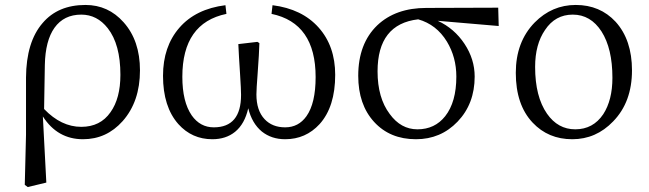

<svg xmlns="http://www.w3.org/2000/svg" viewBox="-20 -548 2618 775"><path d="M92 207 80 198 85 -4V-235Q86 -379 152 -455Q214 -528 325 -528Q417 -528 479 -458Q545 -384 545 -264Q545 -138 475 -59Q410 14 315 14Q212 14 153 -78L167 189ZM308 -36Q385 -36 426 -95Q466 -151 466 -246Q466 -369 415 -434Q372 -489 308 -489Q238 -489 200 -436Q163 -384 161 -286L158 -108Q227 -36 308 -36Z M837 14Q755 14 700 -47Q638 -117 638 -242Q638 -360 704 -436Q770 -512 890 -527L894 -492Q716 -455 716 -238Q716 -137 754 -82Q788 -34 843 -34Q953 -34 953 -165Q953 -187 949 -249Q944 -324 942 -370L1019 -379L1027 -374Q1026 -333 1020 -252Q1015 -187 1015 -167Q1015 -102 1048 -67Q1079 -34 1131 -34Q1185 -34 1217 -79Q1254 -131 1254 -237Q1254 -455 1076 -492L1080 -527Q1199 -512 1266 -437Q1333 -362 1333 -246Q1333 -117 1270 -47Q1214 14 1131 14Q1076 14 1037 -17Q997 -50 982 -111Q968 -48 929 -16Q892 14 837 14Z M1659 14Q1554 14 1490 -56Q1426 -126 1426 -242Q1426 -372 1503 -446Q1577 -516 1701 -516L1991 -517L1993 -443L1747 -464Q1814 -433 1855 -371Q1896 -309 1896 -239Q1896 -129 1827 -57Q1759 14 1659 14ZM1665 -26Q1735 -26 1777 -79Q1822 -136 1822 -239Q1822 -317 1784 -380Q1742 -449 1668 -470Q1504 -451 1504 -260Q1504 -153 1553 -88Q1598 -26 1665 -26Z M2290 14Q2193 14 2130 -53Q2062 -125 2062 -254Q2062 -379 2138 -457Q2208 -528 2304 -528Q2402 -528 2465 -460Q2531 -387 2531 -264Q2531 -136 2455 -58Q2386 14 2290 14ZM2302 -26Q2374 -26 2415 -87Q2452 -144 2452 -234Q2452 -352 2408 -421Q2364 -489 2292 -489Q2221 -489 2180 -427Q2140 -369 2140 -278Q2140 -158 2188 -89Q2232 -26 2302 -26Z"/></svg>

Font: Cactus Classical Serif
Style: Regular
Weight: 400
Designer: Henry Chan (via Glyphwiki)、田海東、宇文滿月
Foundry: Moonlit Owen
Version: Version 1.000